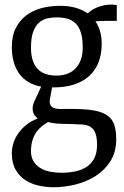

<svg xmlns="http://www.w3.org/2000/svg" viewBox="-20 -503 533 826"><path d="M142.1 6.8Q138.7 3.4 133.1 -2Q127.4 -7.3 123.8 -16.1Q120.1 -24.9 120.4 -37.8Q120.6 -50.8 128.9 -69.3L157.2 -130.4Q125 -136.2 101.3 -150.6Q77.6 -165 62 -187Q46.4 -209 38.6 -237.8Q30.8 -266.6 30.8 -301.3Q30.8 -348.6 47.9 -382.3Q64.9 -416 93.5 -437.3Q122.1 -458.5 159.4 -468.3Q196.8 -478 237.8 -478Q275.9 -478 305.7 -469.5Q335.4 -460.9 357.4 -445.3Q366.2 -454.6 380.1 -462.6Q394 -470.7 410.4 -475.8Q426.8 -481 445.3 -482.7Q463.9 -484.4 482.4 -481.4V-413.1H431.6Q420.4 -413.1 410.4 -412.6Q400.4 -412.1 390.6 -411.1Q404.3 -391.1 410.9 -366.9Q417.5 -342.8 417.5 -314.9Q417.5 -268.1 403.1 -232.9Q388.7 -197.8 361.8 -174.3Q335 -150.9 296.9 -138.9Q258.8 -127 211.4 -127H204.1L194.8 -77.1Q192.4 -62.5 196 -53.7Q199.7 -44.9 207.5 -40.5Q215.3 -36.1 226.3 -34.9Q237.3 -33.7 250 -34.2Q318.8 -35.6 363.5 -30.8Q408.2 -25.9 434.1 -11.2Q460 3.4 470 29.5Q480 55.7 480 96.7Q480 150.4 455.6 189.5Q431.2 228.5 392.1 253.7Q353 278.8 304.4 290.8Q255.9 302.7 207 302.7Q177.7 302.2 146.5 295.4Q115.2 288.6 89.6 272.2Q64 255.9 47.4 227.5Q30.8 199.2 30.8 155.8Q30.8 137.2 36.9 115.7Q43 94.2 56.4 74Q69.8 53.7 91.1 35.9Q112.3 18.1 142.1 6.8ZM223.6 -177.7Q245.6 -177.7 265.9 -184.3Q286.1 -190.9 301.8 -205.6Q317.4 -220.2 326.7 -243.2Q335.9 -266.1 335.9 -298.8Q335.9 -338.9 327.6 -364Q319.3 -389.2 304.2 -403.3Q289.1 -417.5 268.6 -422.9Q248 -428.2 223.6 -428.2Q202.6 -428.2 182.6 -423.6Q162.6 -418.9 147.2 -405Q131.8 -391.1 122.6 -365.7Q113.3 -340.3 113.3 -298.8Q113.3 -264.2 121.6 -241Q129.9 -217.8 144.5 -203.9Q159.2 -189.9 179.4 -183.8Q199.7 -177.7 223.6 -177.7ZM113.3 142.1Q112.3 169.9 123 188.7Q133.8 207.5 152.1 219Q170.4 230.5 194.3 235.4Q218.3 240.2 243.7 240.2Q279.3 240.2 307.9 233.4Q336.4 226.6 356.4 212.2Q376.5 197.8 387 175Q397.5 152.3 397.5 120.1Q397.5 86.4 389.9 68.4Q382.3 50.3 368.4 42.2Q354.5 34.2 335.2 32.7Q315.9 31.2 293 30.8Q263.7 29.8 237.8 29.3Q211.9 28.8 187 22Q173.3 29.8 160.6 39.8Q147.9 49.8 137.7 63.7Q127.4 77.6 120.8 96.7Q114.3 115.7 113.3 142.1Z"/></svg>

Font: Fjord
Style: One
Weight: 400
Designer: Viktoriya Grabowska
Foundry: Viktoriya Grabowska
Version: Version 1.002